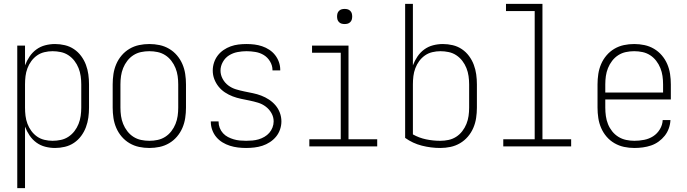

<svg xmlns="http://www.w3.org/2000/svg" viewBox="-20 -755 3540 990"><path d="M69 215V-520H109V-418Q118 -442 132.5 -463.5Q147 -485 167.5 -500Q188 -515 213 -521.5Q238 -528 264 -528Q289 -528 314.5 -522Q340 -516 361.5 -501.5Q383 -487 398.5 -466Q414 -445 423 -421Q432 -397 435.5 -371.5Q439 -346 439 -320V-200Q439 -174 435.5 -148.5Q432 -123 423 -99Q414 -75 398.5 -54Q383 -33 361.5 -18.5Q340 -4 314.5 2Q289 8 264 8Q238 8 213 1.5Q188 -5 167.5 -20Q147 -35 132.5 -56.5Q118 -78 109 -102V215ZM251 -29Q272 -29 293.5 -33.5Q315 -38 333 -50Q351 -62 364 -79Q377 -96 385 -116Q393 -136 396 -157.5Q399 -179 399 -200V-320Q399 -341 396 -362.5Q393 -384 385 -404Q377 -424 364 -441Q351 -458 333 -470Q315 -482 293.5 -486.5Q272 -491 251 -491Q230 -491 209 -486Q188 -481 171 -469Q154 -457 141.5 -440Q129 -423 121.5 -403Q114 -383 111.5 -362Q109 -341 109 -320V-200Q109 -179 111.5 -158Q114 -137 121.5 -117Q129 -97 141.5 -80Q154 -63 171 -51Q188 -39 209 -34Q230 -29 251 -29Z M750 8Q723 8 697 2.5Q671 -3 648 -16.5Q625 -30 607.5 -50.5Q590 -71 579.5 -95.5Q569 -120 565 -146.5Q561 -173 561 -200V-320Q561 -347 565 -373.5Q569 -400 579.5 -424.5Q590 -449 607.5 -469.5Q625 -490 648 -503.5Q671 -517 697 -522.5Q723 -528 750 -528Q777 -528 803 -522.5Q829 -517 852 -503.5Q875 -490 892.5 -469.5Q910 -449 920.5 -424.5Q931 -400 935 -373.5Q939 -347 939 -320V-200Q939 -173 935 -146.5Q931 -120 920.5 -95.5Q910 -71 892.5 -50.5Q875 -30 852 -16.5Q829 -3 803 2.5Q777 8 750 8ZM750 -29Q772 -29 793 -33.5Q814 -38 832 -49.5Q850 -61 863.5 -78.5Q877 -96 885 -116Q893 -136 896 -157Q899 -178 899 -200V-320Q899 -342 896 -363Q893 -384 885 -404Q877 -424 863.5 -441.5Q850 -459 832 -470.5Q814 -482 793 -486.5Q772 -491 750 -491Q728 -491 707 -486.5Q686 -482 668 -470.5Q650 -459 636.5 -441.5Q623 -424 615 -404Q607 -384 604 -363Q601 -342 601 -320V-200Q601 -178 604 -157Q607 -136 615 -116Q623 -96 636.5 -78.5Q650 -61 668 -49.5Q686 -38 707 -33.5Q728 -29 750 -29Z M1249 8Q1228 8 1207 5.5Q1186 3 1165.5 -3.5Q1145 -10 1127 -21Q1109 -32 1095.5 -48Q1082 -64 1074.5 -84.5Q1067 -105 1067 -126V-129H1107V-127Q1107 -111 1113 -95.5Q1119 -80 1130 -68Q1141 -56 1155.5 -48.5Q1170 -41 1185.5 -36.5Q1201 -32 1217 -30.5Q1233 -29 1249 -29Q1265 -29 1281.5 -30.5Q1298 -32 1313.5 -36.5Q1329 -41 1343.5 -49.5Q1358 -58 1368.5 -70Q1379 -82 1385 -97.5Q1391 -113 1391 -129Q1391 -152 1379.5 -172Q1368 -192 1350 -205.5Q1332 -219 1310.5 -225.5Q1289 -232 1267 -236.5Q1245 -241 1223 -245.5Q1201 -250 1180 -258Q1159 -266 1140 -278.5Q1121 -291 1107 -308.5Q1093 -326 1085 -347Q1077 -368 1077 -391Q1077 -412 1083.5 -432Q1090 -452 1102.5 -468.5Q1115 -485 1132.5 -497Q1150 -509 1169.5 -516Q1189 -523 1209.5 -525.5Q1230 -528 1251 -528Q1272 -528 1292 -525.5Q1312 -523 1331.5 -516.5Q1351 -510 1368.5 -498.5Q1386 -487 1398.5 -471Q1411 -455 1418 -435.5Q1425 -416 1425 -395V-392H1385V-394Q1385 -417 1372.5 -438Q1360 -459 1340.5 -471Q1321 -483 1297.5 -487Q1274 -491 1251 -491Q1228 -491 1204.5 -486.5Q1181 -482 1161 -469.5Q1141 -457 1129 -435.5Q1117 -414 1117 -391Q1117 -369 1128 -348.5Q1139 -328 1157 -314.5Q1175 -301 1196.5 -294.5Q1218 -288 1240 -283.5Q1262 -279 1284 -274.5Q1306 -270 1327 -262Q1348 -254 1367 -241.5Q1386 -229 1400.5 -212Q1415 -195 1423 -173.5Q1431 -152 1431 -129Q1431 -108 1424 -87.5Q1417 -67 1403.5 -50.5Q1390 -34 1371.5 -22Q1353 -10 1333 -3.5Q1313 3 1291.5 5.5Q1270 8 1249 8Z M1575 0V-37H1737V-483H1589V-520H1777V-37H1925V0ZM1757 -631Q1749 -631 1741.5 -633Q1734 -635 1728 -641Q1722 -647 1720 -654.5Q1718 -662 1718 -670Q1718 -678 1720 -685.5Q1722 -693 1728 -699Q1734 -705 1741.5 -707Q1749 -709 1757 -709Q1765 -709 1772.5 -707Q1780 -705 1786 -699Q1792 -693 1794 -685.5Q1796 -678 1796 -670Q1796 -662 1794 -654.5Q1792 -647 1786 -641Q1780 -635 1772.5 -633Q1765 -631 1757 -631Z M2250 8Q2202 8 2155 -4Q2108 -16 2069 -44V-735H2109V-418Q2118 -442 2132.5 -463.5Q2147 -485 2167.5 -500Q2188 -515 2213 -521.5Q2238 -528 2264 -528Q2289 -528 2314.5 -522Q2340 -516 2361.5 -501.5Q2383 -487 2398.5 -466Q2414 -445 2423 -421Q2432 -397 2435.5 -371.5Q2439 -346 2439 -320V-200Q2439 -173 2435 -146.5Q2431 -120 2420.5 -95.5Q2410 -71 2392.5 -50.5Q2375 -30 2352 -16.5Q2329 -3 2303 2.5Q2277 8 2250 8ZM2250 -29Q2272 -29 2293 -33.5Q2314 -38 2332 -49.5Q2350 -61 2363.5 -78.5Q2377 -96 2385 -116Q2393 -136 2396 -157Q2399 -178 2399 -200V-320Q2399 -341 2396 -362.5Q2393 -384 2385 -404Q2377 -424 2364 -441Q2351 -458 2333 -470Q2315 -482 2293.5 -486.5Q2272 -491 2251 -491Q2230 -491 2209 -486Q2188 -481 2171 -469Q2154 -457 2141.5 -440Q2129 -423 2121.5 -403Q2114 -383 2111.5 -362Q2109 -341 2109 -320V-62Q2141 -44 2177 -36.5Q2213 -29 2250 -29Z M2575 0V-37H2737V-698H2589V-735H2777V-37H2925V0Z M3251 8Q3224 8 3198 2.5Q3172 -3 3148.5 -16.5Q3125 -30 3107.5 -50.5Q3090 -71 3079.5 -95.5Q3069 -120 3065 -146.5Q3061 -173 3061 -200V-320Q3061 -347 3065 -373.5Q3069 -400 3079.5 -424.5Q3090 -449 3107.5 -469.5Q3125 -490 3148 -503.5Q3171 -517 3197 -522.5Q3223 -528 3250 -528Q3277 -528 3303 -522.5Q3329 -517 3352 -503.5Q3375 -490 3392.5 -469.5Q3410 -449 3420.5 -424.5Q3431 -400 3435 -373.5Q3439 -347 3439 -320V-242H3101V-200Q3101 -178 3104 -156.5Q3107 -135 3115 -115Q3123 -95 3136.5 -78Q3150 -61 3168.5 -49.5Q3187 -38 3208.5 -33.5Q3230 -29 3251 -29Q3276 -29 3301.5 -34Q3327 -39 3348 -52.5Q3369 -66 3382.5 -88.5Q3396 -111 3397 -136H3437Q3436 -114 3428.5 -93Q3421 -72 3407.5 -55Q3394 -38 3376 -25Q3358 -12 3337.5 -5Q3317 2 3295 5Q3273 8 3251 8ZM3101 -278H3399V-320Q3399 -342 3396 -363Q3393 -384 3385 -404Q3377 -424 3363.5 -441.5Q3350 -459 3332 -470.5Q3314 -482 3293 -486.5Q3272 -491 3250 -491Q3228 -491 3207 -486.5Q3186 -482 3168 -470.5Q3150 -459 3136.5 -441.5Q3123 -424 3115 -404Q3107 -384 3104 -363Q3101 -342 3101 -320Z"/></svg>

Font: Iosevka SS18 Extralight
Style: Regular
Weight: 200
Monospace: yes
Designer: Belleve Invis
Foundry: Belleve Invis
Version: Version 25.1.1; ttfautohint (v1.8.4)